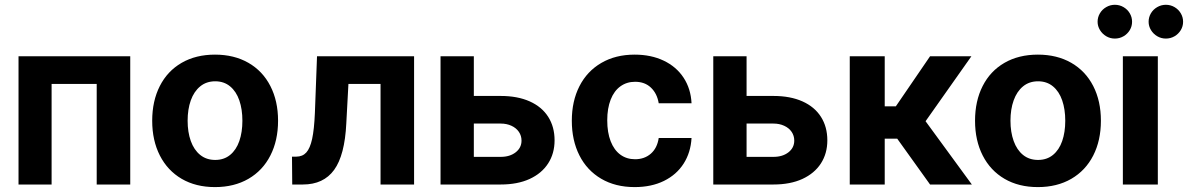

<svg xmlns="http://www.w3.org/2000/svg" viewBox="-20 -763 4913 794"><path d="M56.6 -530.3H518.6V0H379.9V-416H193.4V0H56.6Z M609.4 -263.7Q609.4 -345.2 640.9 -407.2Q672.4 -469.2 731.2 -503.2Q790 -537.1 869.1 -537.1Q948.2 -537.1 1007.3 -503.2Q1066.4 -469.2 1098.1 -407.2Q1129.9 -345.2 1129.9 -263.7Q1129.9 -182.1 1098.1 -119.9Q1066.4 -57.6 1007.3 -23.4Q948.2 10.7 869.1 10.7Q790 10.7 731.4 -23.4Q672.9 -57.6 641.1 -119.9Q609.4 -182.1 609.4 -263.7ZM982.4 -263.7Q982.4 -311 969.7 -347.9Q957 -384.8 931.6 -405.8Q906.2 -426.8 870.1 -426.8Q833.5 -426.8 807.9 -405.8Q782.2 -384.8 769 -347.9Q755.9 -311 755.9 -263.7Q755.9 -216.8 769 -179.9Q782.2 -143.1 807.9 -122.3Q833.5 -101.6 870.1 -101.6Q906.2 -101.6 931.6 -122.3Q957 -143.1 969.7 -179.7Q982.4 -216.3 982.4 -263.7Z M1187.5 -115.2H1205.1Q1231 -115.2 1246.6 -132.3Q1262.2 -149.4 1270.8 -188.5Q1279.3 -227.5 1282.2 -295.9L1291 -530.3H1692.4V0H1553.7V-416H1420.9L1412.1 -252.9Q1405.8 -121.1 1361.8 -60.5Q1317.9 0 1232.4 0H1188.5Z M2273.4 -182.6Q2273.4 -128.4 2246.8 -87.2Q2220.2 -45.9 2170.2 -22.9Q2120.1 0 2050.8 0H1801.8V-530.3H1939.5V-366.2H2050.8Q2120.1 -366.2 2170.4 -343.8Q2220.7 -321.3 2247.1 -279.8Q2273.4 -238.3 2273.4 -182.6ZM2050.8 -114.3Q2088.4 -114.3 2112.5 -133.1Q2136.7 -151.9 2136.7 -181.6Q2136.7 -201.7 2125.7 -217.8Q2114.7 -233.9 2095 -242.9Q2075.2 -252 2050.8 -252H1939.5V-114.3Z M2344.7 -263.7Q2344.7 -344.7 2376.2 -406.5Q2407.7 -468.3 2466.6 -502.7Q2525.4 -537.1 2604.5 -537.1Q2672.4 -537.1 2724.6 -512.2Q2776.9 -487.3 2806.9 -441.7Q2836.9 -396 2839.8 -335.9H2704.1Q2697.3 -376.5 2671.9 -400.6Q2646.5 -424.8 2606.4 -424.8Q2571.8 -424.8 2545.7 -406Q2519.5 -387.2 2505.4 -351.1Q2491.2 -314.9 2491.2 -265.6Q2491.2 -214.8 2505.4 -178.7Q2519.5 -142.6 2545.4 -123.5Q2571.3 -104.5 2606.4 -104.5Q2645 -104.5 2671.4 -127.4Q2697.8 -150.4 2704.1 -192.4H2839.8Q2836.4 -132.3 2807.1 -86.4Q2777.8 -40.5 2725.8 -14.9Q2673.8 10.7 2604.5 10.7Q2524.9 10.7 2466.1 -23.9Q2407.2 -58.6 2376 -120.6Q2344.7 -182.6 2344.7 -263.7Z M3401.4 -182.6Q3401.4 -128.4 3374.8 -87.2Q3348.1 -45.9 3298.1 -22.9Q3248 0 3178.7 0H2929.7V-530.3H3067.4V-366.2H3178.7Q3248 -366.2 3298.3 -343.8Q3348.6 -321.3 3375 -279.8Q3401.4 -238.3 3401.4 -182.6ZM3178.7 -114.3Q3216.3 -114.3 3240.5 -133.1Q3264.6 -151.9 3264.6 -181.6Q3264.6 -201.7 3253.7 -217.8Q3242.7 -233.9 3222.9 -242.9Q3203.1 -252 3178.7 -252H3067.4V-114.3Z M3494.1 -530.3H3638.7V-323.2H3684.6L3826.2 -530.3H3997.1L3807.6 -261.7L3999 0H3826.2L3690.4 -189.5H3638.7V0H3494.1Z M4012.2 -263.7Q4012.2 -345.2 4043.7 -407.2Q4075.2 -469.2 4134 -503.2Q4192.9 -537.1 4272 -537.1Q4351.1 -537.1 4410.2 -503.2Q4469.2 -469.2 4501 -407.2Q4532.7 -345.2 4532.7 -263.7Q4532.7 -182.1 4501 -119.9Q4469.2 -57.6 4410.2 -23.4Q4351.1 10.7 4272 10.7Q4192.9 10.7 4134.3 -23.4Q4075.7 -57.6 4043.9 -119.9Q4012.2 -182.1 4012.2 -263.7ZM4385.3 -263.7Q4385.3 -311 4372.6 -347.9Q4359.9 -384.8 4334.5 -405.8Q4309.1 -426.8 4272.9 -426.8Q4236.3 -426.8 4210.7 -405.8Q4185.1 -384.8 4171.9 -347.9Q4158.7 -311 4158.7 -263.7Q4158.7 -216.8 4171.9 -179.9Q4185.1 -143.1 4210.7 -122.3Q4236.3 -101.6 4272.9 -101.6Q4309.1 -101.6 4334.5 -122.3Q4359.9 -143.1 4372.6 -179.7Q4385.3 -216.3 4385.3 -263.7Z M4623.5 -530.3H4768.1V0H4623.5ZM4519 -672.9Q4519 -691.9 4528.6 -708Q4538.1 -724.1 4554.7 -733.6Q4571.3 -743.2 4590.3 -743.2Q4609.9 -743.2 4626.2 -733.6Q4642.6 -724.1 4652.1 -708Q4661.6 -691.9 4661.6 -672.9Q4661.6 -654.3 4652.1 -638.4Q4642.6 -622.6 4626.2 -613Q4609.9 -603.5 4590.3 -603.5Q4571.3 -603.5 4554.9 -613Q4538.6 -622.6 4528.8 -638.7Q4519 -654.8 4519 -672.9ZM4730 -672.9Q4730 -691.9 4739.5 -708Q4749 -724.1 4765.6 -733.6Q4782.2 -743.2 4801.3 -743.2Q4820.8 -743.2 4837.2 -733.6Q4853.5 -724.1 4863 -708Q4872.6 -691.9 4872.6 -672.9Q4872.6 -654.3 4863 -638.4Q4853.5 -622.6 4837.2 -613Q4820.8 -603.5 4801.3 -603.5Q4782.2 -603.5 4765.9 -613Q4749.5 -622.6 4739.7 -638.7Q4730 -654.8 4730 -672.9Z"/></svg>

Font: Pretendard GOV
Style: Bold
Weight: 700
Designer: Base glyphs from Inter by Rasmus Andersson; Hangeul glyphs from Noto Sans CJK(Source Han Sans) by Jang Soo-young and Kan
Foundry: Kil Hyung-jin
Version: Version 1.309